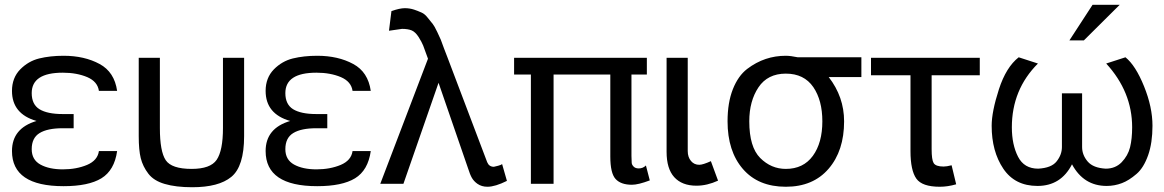

<svg xmlns="http://www.w3.org/2000/svg" viewBox="-20 -764 4839 798"><path d="M466.8 -136.2Q455.6 -56.2 401.4 -22.9Q347.7 9.8 244.1 9.8Q29.8 9.8 29.8 -136.2Q29.8 -231 131.8 -261.2Q29.8 -290.5 29.8 -386.2Q29.8 -440.4 64 -475.6Q97.7 -509.8 142.6 -521Q188.5 -532.2 244.1 -532.2Q331.1 -532.2 394 -498Q455.6 -464.8 466.8 -386.2H391.1Q385.7 -424.8 342.8 -443.4Q298.8 -461.9 241.2 -461.9Q111.8 -461.9 111.8 -377Q111.8 -330.1 144 -310.1Q176.8 -290 240.2 -290H286.1V-231H240.2Q177.2 -231 144.5 -210.9Q111.8 -190.9 111.8 -144Q111.8 -100.1 147.9 -80.1Q184.1 -60.1 241.2 -60.1Q297.4 -60.1 341.8 -78.6Q385.7 -97.2 391.1 -136.2Z M644.5 -231.9Q644.5 -134.3 668.9 -98.1Q693.4 -62 776.4 -62Q854.5 -62 880.4 -99.6Q906.7 -138.2 906.7 -231.9V-523.9H994.6V-198.2Q994.6 -72.3 941.4 -28.8Q889.2 14.2 778.8 14.2Q710.9 14.2 664.6 0.5Q619.1 -12.7 596.7 -42Q573.7 -71.8 564.9 -106.9Q556.6 -140.6 556.6 -198.2V-523.9H644.5Z M1521 -136.2Q1509.8 -56.2 1455.6 -22.9Q1401.9 9.8 1298.3 9.8Q1084 9.8 1084 -136.2Q1084 -231 1186 -261.2Q1084 -290.5 1084 -386.2Q1084 -440.4 1118.2 -475.6Q1151.9 -509.8 1196.8 -521Q1242.7 -532.2 1298.3 -532.2Q1385.3 -532.2 1448.2 -498Q1509.8 -464.8 1521 -386.2H1445.3Q1439.9 -424.8 1397 -443.4Q1353 -461.9 1295.4 -461.9Q1166 -461.9 1166 -377Q1166 -330.1 1198.2 -310.1Q1231 -290 1294.4 -290H1340.3V-231H1294.4Q1231.4 -231 1198.7 -210.9Q1166 -190.9 1166 -144Q1166 -100.1 1202.1 -80.1Q1238.3 -60.1 1295.4 -60.1Q1351.6 -60.1 1396 -78.6Q1439.9 -97.2 1445.3 -136.2Z M1758.8 -520Q1745.6 -556.2 1738.8 -574.7Q1732.9 -589.4 1719.7 -610.4Q1706.1 -631.3 1690.9 -637.7Q1675.3 -644 1650.9 -644L1596.7 -636.2L1606.9 -717.8Q1641.1 -730 1662.6 -730Q1682.6 -730 1700.7 -724.1Q1714.4 -719.7 1731.9 -711.9Q1745.6 -706.1 1758.3 -689.5Q1768.6 -676.8 1778.8 -664.1Q1784.7 -657.2 1797.4 -630.9Q1809.6 -605.5 1812 -599.1Q1819.8 -577.6 1825.7 -562Q1835.9 -534.7 1838.9 -527.8L2004.9 -89.8Q2012.7 -70.8 2032.7 -70.8Q2035.2 -70.8 2050.8 -75.2Q2063.5 -78.6 2066.9 -82L2086.9 -12.2Q2038.1 12.2 2005.9 12.2Q1981.9 12.2 1964.4 0Q1949.2 -10.7 1940.9 -25.4Q1933.6 -38.1 1924.8 -65.9L1802.7 -419.9L1656.7 0H1560.5Z M2634.8 -64Q2652.3 -64 2664.6 -76.2L2680.7 -14.2Q2632.8 3.9 2606.4 3.9Q2560.5 3.9 2538.6 -20Q2516.6 -43.9 2516.6 -113.8V-454.1H2280.8V0H2186.5V-454.1H2116.7V-523.9H2668.5V-454.1H2604.5V-116.2Q2604.5 -99.1 2605.5 -87.4Q2606 -79.1 2613.8 -71.3Q2621.1 -64 2634.8 -64Z M2838.4 -136.2Q2838.4 -110.8 2852.1 -94.7Q2865.2 -79.1 2886.2 -79.1Q2901.4 -79.1 2934.6 -94.2L2964.4 -13.2Q2918.9 7.8 2874.5 7.8Q2814.5 7.8 2782.2 -27.8Q2750.5 -63 2750.5 -132.8V-523.9H2838.4Z M3094.2 -259.8Q3094.2 -152.8 3139.6 -107.4Q3185.1 -62 3246.1 -62Q3318.8 -62 3358.4 -116.2Q3397.9 -170.4 3397.9 -259.8Q3397.9 -346.7 3360.4 -401.9Q3321.8 -458 3246.1 -458Q3170.4 -458 3132.3 -400.9Q3094.2 -343.8 3094.2 -259.8ZM3003.9 -259.8Q3003.9 -337.4 3025.9 -393.1Q3047.9 -448.7 3085.4 -477.5Q3122.1 -505.4 3162.6 -519Q3202.1 -532.2 3246.1 -532.2Q3265.6 -532.2 3295.9 -525.9H3560.1V-443.8H3424.3Q3488.3 -361.3 3488.3 -259.8Q3488.3 -137.2 3423.8 -62.5Q3359.4 12.2 3246.1 12.2Q3131.3 12.2 3067.4 -62Q3003.9 -135.7 3003.9 -259.8Z M3886.2 12.2Q3812.5 12.2 3788.6 -21.5Q3764.2 -55.7 3764.2 -136.2V-451.2H3600.1V-523.9H4052.2V-451.2H3852.1V-144Q3852.1 -100.1 3860.4 -86.4Q3869.1 -71.8 3901.9 -71.8Q3914.6 -71.8 3935.1 -77.1L3954.1 2Q3918.9 12.2 3886.2 12.2Z M4521 -744.1H4633.8L4484.9 -596.2H4424.8ZM4477.5 -152.8Q4477.5 -119.6 4501 -92.3Q4523.9 -65.9 4575.7 -63Q4615.7 -63 4641.6 -89.4Q4668 -116.7 4676.8 -151.9Q4685.5 -187.5 4685.5 -234.9Q4685.5 -382.3 4577.6 -500L4657.7 -525.9Q4699.7 -492.2 4734.9 -405.3Q4770 -318.8 4770 -241.2Q4770 -170.4 4752 -119.1Q4733.4 -66.4 4703.6 -41Q4671.9 -13.7 4643.1 -2.9Q4612.3 8.8 4579.6 8.8Q4483.9 8.8 4435.5 -81.1Q4389.6 8.8 4292 8.8Q4198.2 8.8 4149.9 -63Q4101.6 -134.8 4101.6 -241.2Q4101.6 -299.8 4131.8 -393.1Q4161.6 -484.9 4213.9 -525.9L4293.9 -500Q4185.5 -391.6 4185.5 -234.9Q4185.5 -162.6 4211.4 -112.3Q4236.8 -63 4294.9 -63Q4350.1 -65.9 4371.6 -93.3Q4393.6 -121.1 4393.6 -152.8V-376H4477.5Z"/></svg>

Font: Miedinger*
Style: Book
Weight: 400
Version: Version 001.000